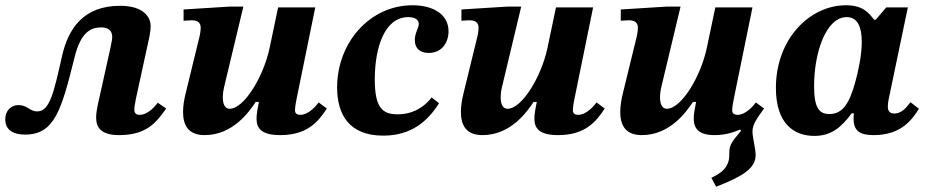

<svg xmlns="http://www.w3.org/2000/svg" viewBox="-27 -501 3520 729"><path d="M68 10C180 10 206 -82 256 -283C280 -380 318 -397 358 -397C383 -397 399 -385 399 -361C399 -354 398 -346 392 -318L353 -142C346 -111 338 -81 338 -54C338 -16 358 12 425 12C527 12 565 -33 604 -89L572 -111C565 -102 537 -65 503 -65C490 -65 483 -71 483 -85C483 -92 484 -101 489 -126L541 -365C544 -381 545 -394 545 -402C545 -437 517 -479 429 -479C288 -479 232 -390 209 -290C177 -148 162 -78 114 -78C86 -78 77 -102 43 -102C17 -102 -7 -83 -7 -48C-7 -1 33 10 68 10Z M750 12C858 12 920 -78 944 -114H956C951 -90 947 -68 947 -50C947 -12 968 12 1037 12C1137 12 1180 -36 1214 -89L1183 -112C1176 -103 1147 -65 1113 -65C1097 -65 1093 -74 1093 -82C1093 -97 1099 -125 1099 -125L1170 -473H1029L996 -316C973 -210 900 -88 845 -88C827 -88 819 -106 819 -131C819 -144 821 -159 825 -175L897 -476H845L670 -465V-422C670 -422 685 -424 702 -424C729 -424 735 -409 735 -396C735 -381 731 -364 731 -364L679 -151C672 -124 668 -98 668 -76C668 -23 690 12 750 12Z M1428 14C1535 14 1597 -41 1640 -109L1612 -131C1583 -94 1541 -67 1482 -67C1426 -67 1396 -91 1396 -199C1396 -320 1433 -436 1523 -436C1553 -436 1563 -423 1563 -410C1563 -394 1548 -376 1548 -349C1548 -316 1569 -300 1601 -300C1652 -300 1676 -341 1676 -382C1676 -446 1619 -481 1539 -481C1378 -481 1253 -340 1253 -169C1253 -67 1298 14 1428 14Z M1805 12C1913 12 1975 -78 1999 -114H2011C2006 -90 2002 -68 2002 -50C2002 -12 2023 12 2092 12C2192 12 2235 -36 2269 -89L2238 -112C2231 -103 2202 -65 2168 -65C2152 -65 2148 -74 2148 -82C2148 -97 2154 -125 2154 -125L2225 -473H2084L2051 -316C2028 -210 1955 -88 1900 -88C1882 -88 1874 -106 1874 -131C1874 -144 1876 -159 1880 -175L1952 -476H1900L1725 -465V-422C1725 -422 1740 -424 1757 -424C1784 -424 1790 -409 1790 -396C1790 -381 1786 -364 1786 -364L1734 -151C1727 -124 1723 -98 1723 -76C1723 -23 1745 12 1805 12Z M2692 208C2789 170 2842 140 2842 88C2842 63 2830 20 2830 -2C2830 -30 2851 -57 2874 -89L2843 -112C2836 -103 2807 -65 2773 -65C2757 -65 2753 -74 2753 -82C2753 -97 2759 -125 2759 -125L2830 -473H2689L2656 -316C2633 -210 2560 -88 2505 -88C2487 -88 2479 -106 2479 -131C2479 -144 2481 -159 2485 -175L2557 -476H2505L2330 -465V-422C2330 -422 2345 -424 2362 -424C2389 -424 2395 -409 2395 -396C2395 -381 2391 -364 2391 -364L2339 -151C2332 -124 2328 -98 2328 -76C2328 -23 2350 12 2410 12C2518 12 2580 -78 2604 -114H2616C2611 -90 2607 -68 2607 -50C2607 -12 2628 12 2685 12C2731 12 2760 0 2783 -9L2787 -5C2745 45 2742 52 2742 86C2742 101 2740 113 2734 124C2725 144 2706 159 2674 174Z M3065 15C3129 15 3167 -17 3207 -71H3215C3214 -63 3214 -56 3214 -50C3214 -2 3240 12 3291 12C3397 12 3438 -50 3462 -88L3430 -113C3414 -92 3396 -70 3369 -70C3348 -70 3344 -83 3344 -97C3344 -112 3349 -133 3349 -133L3420 -473H3338L3298 -426H3292C3271 -453 3249 -481 3185 -481C3048 -481 2919 -354 2919 -167C2919 -30 2989 15 3065 15ZM3122 -68C3084 -68 3064 -90 3064 -174C3064 -301 3109 -436 3188 -436C3230 -436 3245 -397 3245 -342C3245 -291 3232 -231 3220 -188C3198 -109 3173 -68 3122 -68Z"/></svg>

Font: STIX Two Text
Style: Bold Italic
Weight: 700
Italic angle: -12°
Designer: Ross Mills, John Hudson & Paul Hanslow, Tiro Typeworks Ltd; with prior portions MicroPress Inc. and Coen Hoffman, Elsevi
Foundry: Tiro Typeworks Ltd
Version: Version 2.13 b171